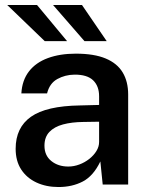

<svg xmlns="http://www.w3.org/2000/svg" viewBox="-20 -743 610 773"><path d="M215.5 10Q166 10 126.8 -8.2Q87.5 -26.5 65.2 -60.8Q43 -95 43 -144Q43 -229.5 104.8 -273Q166.5 -316.5 302 -318.5L379 -320.5V-355.5Q379 -396.5 354.8 -419.8Q330.5 -443 279.5 -442.5Q242 -442 210.8 -424.8Q179.5 -407.5 169.5 -367H66Q69 -420 96.8 -455.8Q124.5 -491.5 173 -509.2Q221.5 -527 285 -527Q359 -527 405.5 -507.5Q452 -488 474 -451.2Q496 -414.5 496 -362.5V0H393.5L384 -93Q356 -34.5 313.2 -12.2Q270.5 10 215.5 10ZM255 -72.5Q277.5 -72.5 299.5 -80.8Q321.5 -89 339.5 -103.2Q357.5 -117.5 368.2 -135Q379 -152.5 379 -171.5V-253L315.5 -252Q268.5 -251.5 233.5 -242Q198.5 -232.5 178.8 -211.8Q159 -191 159 -156.5Q159 -117 186.5 -94.8Q214 -72.5 255 -72.5ZM310 -723 409.5 -577.5H320L193.5 -723ZM129 -723 250 -577.5H160L9 -723Z"/></svg>

Font: Public Sans SemiBold
Style: Regular
Weight: 600
Designer: The Public Sans Project Authors: Dan O. Williams and USWDS (Libre Franklin designed by Pablo Impallari and Rodrigo Fuenz
Version: Version 1.007